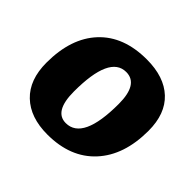

<svg xmlns="http://www.w3.org/2000/svg" viewBox="-133 -656 810 810"><g transform="rotate(45 272.0 -251.5)"><path d="M25 -203Q25 -349 101 -430.5Q177 -512 315 -512Q419 -512 476 -458.5Q533 -405 533 -304Q533 -158 456 -74.5Q379 9 242 9Q140 9 82.5 -46Q25 -101 25 -203ZM364 -295Q364 -413 291 -413Q193 -413 193 -199Q193 -80 263 -80Q364 -80 364 -295Z"/></g></svg>

Font: Alegreya SC ExtraBold
Style: Italic
Weight: 800
Italic angle: -7°
Designer: Juan Pablo del Peral
Foundry: Huerta Tipografica
Version: Version 2.007; ttfautohint (v1.6)